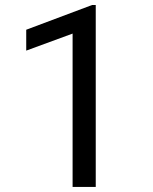

<svg xmlns="http://www.w3.org/2000/svg" viewBox="-20 -734 602 754"><path d="M356 0H265.1V-602.1L83 -535.2V-617.2L341.8 -714.4H356Z"/></svg>

Font: TypoPRO Roboto
Style: Regular
Weight: 400
Designer: Google
Version: Version 2.136; 2016